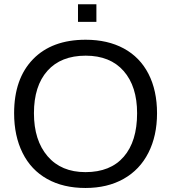

<svg xmlns="http://www.w3.org/2000/svg" viewBox="-20 -888 818 917"><path d="M730 -347.2Q730 -239.3 688.7 -158.2Q647.5 -77.1 570.3 -33.7Q493.2 9.8 388.2 9.8Q282.2 9.8 205.3 -33.2Q128.4 -76.2 87.9 -157.5Q47.4 -238.8 47.4 -347.2Q47.4 -512.2 137.7 -605.2Q228 -698.2 389.2 -698.2Q494.1 -698.2 571.3 -656.5Q648.4 -614.7 689.2 -535.2Q730 -455.6 730 -347.2ZM634.8 -347.2Q634.8 -475.6 570.6 -548.8Q506.3 -622.1 389.2 -622.1Q271 -622.1 206.5 -549.8Q142.1 -477.5 142.1 -347.2Q142.1 -217.8 207.3 -141.8Q272.5 -65.9 388.2 -65.9Q507.3 -65.9 571 -139.4Q634.8 -212.9 634.8 -347.2ZM352.5 -783.7V-867.7H440.4V-783.7Z"/></svg>

Font: Liberation Sans
Style: Regular
Weight: 400
Designer: Steve Matteson
Foundry: Ascender Corporation
Version: Version 2.00.1